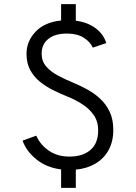

<svg xmlns="http://www.w3.org/2000/svg" viewBox="-20 -809 656 927"><path d="M275 98V9Q204.5 0 155.8 -39.5Q107 -79 89 -130L155 -154Q175.5 -108.5 216.8 -80.8Q258 -53 315 -53Q379.5 -53 416.8 -85Q454 -117 454 -180Q454 -222 433 -252.8Q412 -283.5 378 -305.5Q344 -327.5 305 -343Q270 -357 235 -374.5Q200 -392 171.2 -415.8Q142.5 -439.5 125.2 -472.2Q108 -505 108 -549Q108 -610 151.8 -656Q195.5 -702 275 -710V-789H346V-709Q404 -701.5 442.5 -672Q481 -642.5 493 -601L428 -579Q416 -607 384.2 -627Q352.5 -647 303 -647Q245.5 -647 213.2 -621Q181 -595 181 -550Q181 -514 202.5 -488.8Q224 -463.5 258.8 -444.8Q293.5 -426 333 -410Q367 -396 401.2 -377.2Q435.5 -358.5 464 -332Q492.5 -305.5 509.8 -268.8Q527 -232 527 -182Q527 -125 504 -83.8Q481 -42.5 440.2 -18.8Q399.5 5 346 10V98Z"/></svg>

Font: Overpass Mono Light
Style: Regular
Weight: 300
Monospace: yes
Designer: Delve Withrington, Dave Bailey
Foundry: Delve Fonts LLC
Version: Version 4.000